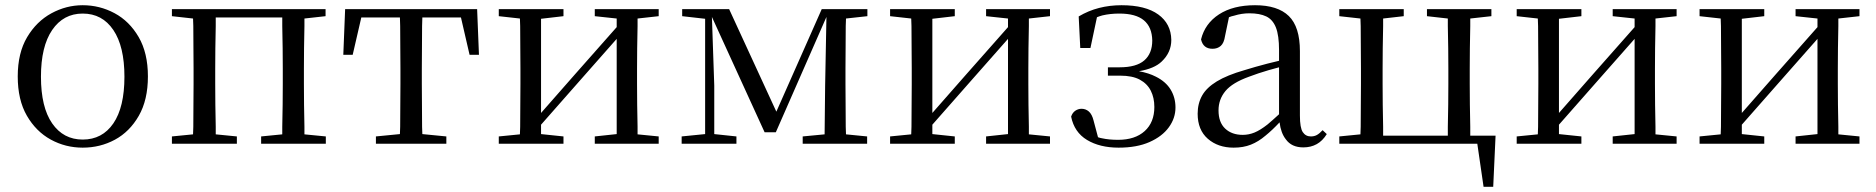

<svg xmlns="http://www.w3.org/2000/svg" viewBox="-20 -551 7193 736"><path d="M297 15Q231 15 174.5 -16Q118 -47 83 -107.5Q48 -168 48 -258Q48 -348 84 -408.5Q120 -469 177 -500Q234 -531 297 -531Q362 -531 419 -500.5Q476 -470 511.5 -409Q547 -348 547 -258Q547 -168 512 -107Q477 -46 420.5 -15.5Q364 15 297 15ZM297 -16Q372 -16 414.5 -78Q457 -140 457 -257Q457 -373 414.5 -436Q372 -499 297 -499Q223 -499 180 -436Q137 -373 137 -257Q137 -140 180 -78Q223 -16 297 -16Z M639 0V-28L720 -36Q721 -49 721 -65Q721 -106 721.5 -150Q722 -194 722 -229V-288Q722 -322 721.5 -366Q721 -410 721 -451Q721 -467 720 -480L639 -489V-516H1228V-489L1147 -480Q1147 -467 1147 -451Q1146 -410 1145.5 -366Q1145 -322 1145 -288V-229Q1145 -194 1145.5 -150Q1146 -106 1147 -65Q1147 -50 1147 -36L1229 -28V0H981V-28L1062 -36Q1062 -49 1062 -65Q1063 -106 1063.5 -150Q1064 -194 1064 -229V-288Q1064 -322 1063.5 -366Q1063 -410 1062 -451Q1062 -469 1062 -484H807Q807 -469 807 -451Q806 -410 805.5 -366Q805 -322 805 -288V-229Q805 -194 805.5 -150Q806 -106 807 -65Q807 -49 807 -36L888 -28V0Z M1296 -341 1303 -516H1809L1816 -341H1780L1747 -484H1599Q1599 -469 1598 -451Q1598 -410 1597.5 -366Q1597 -322 1597 -288V-229Q1597 -194 1597.5 -150Q1598 -106 1598 -65Q1598 -50 1599 -37L1691 -28V0H1421V-28L1513 -37Q1514 -50 1514 -65Q1514 -106 1514.5 -150Q1515 -194 1515 -229V-288Q1515 -322 1514.5 -366Q1514 -410 1514 -451Q1514 -469 1513 -484H1365L1332 -341Z M1892 0V-28L1973 -36Q1974 -49 1974 -65Q1974 -106 1974.5 -150Q1975 -194 1975 -229V-288Q1975 -322 1974.5 -366Q1974 -410 1974 -451Q1974 -467 1973 -480L1892 -489V-516H2140V-489L2054 -479V-118L2184 -266L2344 -447V-480L2260 -489V-516H2505V-489L2424 -480Q2424 -467 2424 -451Q2423 -410 2422.5 -366Q2422 -322 2422 -288V-229Q2422 -194 2422.5 -150Q2423 -106 2424 -65Q2424 -49 2424 -36L2505 -28V0H2260V-28L2344 -37V-402L2209 -249L2054 -73V-37L2140 -28V0Z M2911 -44 2709 -486 2718 -223V-37L2803 -28V0H2593V-28L2683 -37V-479L2595 -489V-516H2775L2956 -123L3130 -516H3305V-489L3223 -480Q3223 -467 3222 -451Q3222 -410 3221.5 -366Q3221 -322 3221 -288V-229Q3221 -194 3221.5 -150Q3222 -106 3222 -65Q3223 -49 3223 -36L3304 -28V0H3057V-28L3141 -36L3143 -222L3148 -486L2954 -44Z M3392 0V-28L3473 -36Q3474 -49 3474 -65Q3474 -106 3474.5 -150Q3475 -194 3475 -229V-288Q3475 -322 3474.5 -366Q3474 -410 3474 -451Q3474 -467 3473 -480L3392 -489V-516H3640V-489L3554 -479V-118L3684 -266L3844 -447V-480L3760 -489V-516H4005V-489L3924 -480Q3924 -467 3924 -451Q3923 -410 3922.5 -366Q3922 -322 3922 -288V-229Q3922 -194 3922.5 -150Q3923 -106 3924 -65Q3924 -49 3924 -36L4005 -28V0H3760V-28L3844 -37V-402L3709 -249L3554 -73V-37L3640 -28V0Z M4268 15Q4196 15 4147 -14.5Q4098 -44 4086 -104Q4091 -119 4102 -126.5Q4113 -134 4126 -134Q4142 -134 4154 -123.5Q4166 -113 4172 -89L4189 -25Q4197 -22 4204 -21Q4231 -15 4266 -15Q4331 -15 4368 -48.5Q4405 -82 4405 -141Q4405 -176 4391.5 -203Q4378 -230 4349.5 -245.5Q4321 -261 4274 -261H4227V-293H4272Q4336 -293 4366.5 -319.5Q4397 -346 4397 -396Q4396 -447 4365 -473Q4334 -499 4271 -499Q4236 -499 4206 -492Q4195 -489 4185 -485L4160 -367H4121L4115 -488Q4152 -510 4193 -520.5Q4234 -531 4279 -531Q4371 -531 4420 -495.5Q4469 -460 4470 -398Q4470 -350 4433 -315Q4405 -288 4346 -278Q4384 -271 4411 -257Q4449 -238 4467.5 -207.5Q4486 -177 4486 -139Q4486 -98 4460.5 -63Q4435 -28 4386.5 -6.5Q4338 15 4268 15Z M4709 15Q4649 15 4610 -19Q4571 -53 4571 -115Q4571 -154 4588 -184.5Q4605 -215 4644.5 -239Q4684 -263 4750 -282Q4792 -295 4838 -307Q4861 -313 4883 -318V-359Q4883 -415 4871 -445.5Q4859 -476 4834 -488Q4809 -500 4769 -500Q4740 -500 4711 -491Q4701 -489 4691 -485L4676 -413Q4672 -386 4659.5 -375Q4647 -364 4628 -364Q4592 -364 4584 -400Q4599 -461 4653 -496Q4707 -531 4791 -531Q4878 -531 4920.5 -489.5Q4963 -448 4963 -355V-108Q4963 -61 4974 -44.5Q4985 -28 5005 -28Q5018 -28 5028 -33.5Q5038 -39 5050 -52L5066 -37Q5050 -11 5027.5 1.5Q5005 14 4976 14Q4931 14 4909 -17Q4890 -41 4885 -82Q4857 -52 4831 -31Q4804 -8 4775 3.5Q4746 15 4709 15ZM4883 -293Q4863 -287 4843 -282Q4802 -270 4768 -257Q4704 -234 4677.5 -202Q4651 -170 4651 -128Q4651 -82 4676.5 -58Q4702 -34 4744 -34Q4767 -34 4789 -43Q4811 -52 4839 -74Q4858 -90 4883 -113Z M5667 165 5643 0H5114V-28L5195 -36Q5196 -49 5196 -65Q5196 -106 5196.5 -150Q5197 -194 5197 -229V-288Q5197 -322 5196.5 -366Q5196 -410 5196 -451Q5196 -467 5195 -480L5114 -489V-516H5361V-489L5282 -480Q5282 -467 5282 -451Q5281 -410 5280.5 -366Q5280 -322 5280 -288V-229Q5280 -194 5280.5 -150Q5281 -106 5282 -65Q5282 -46 5282 -31H5530Q5530 -46 5530 -65Q5531 -106 5531.5 -150Q5532 -194 5532 -229V-288Q5532 -322 5531.5 -366Q5531 -410 5530 -451Q5530 -467 5530 -480L5450 -489V-516H5697V-489L5616 -480Q5616 -467 5616 -451Q5615 -410 5614.5 -366Q5614 -322 5614 -288V-229Q5614 -194 5614.5 -150Q5615 -106 5616 -65Q5616 -46 5616 -31H5713L5704 165Z M5794 0V-28L5875 -36Q5876 -49 5876 -65Q5876 -106 5876.5 -150Q5877 -194 5877 -229V-288Q5877 -322 5876.5 -366Q5876 -410 5876 -451Q5876 -467 5875 -480L5794 -489V-516H6042V-489L5956 -479V-118L6086 -266L6246 -447V-480L6162 -489V-516H6407V-489L6326 -480Q6326 -467 6326 -451Q6325 -410 6324.5 -366Q6324 -322 6324 -288V-229Q6324 -194 6324.5 -150Q6325 -106 6326 -65Q6326 -49 6326 -36L6407 -28V0H6162V-28L6246 -37V-402L6111 -249L5956 -73V-37L6042 -28V0Z M6495 0V-28L6576 -36Q6577 -49 6577 -65Q6577 -106 6577.5 -150Q6578 -194 6578 -229V-288Q6578 -322 6577.5 -366Q6577 -410 6577 -451Q6577 -467 6576 -480L6495 -489V-516H6743V-489L6657 -479V-118L6787 -266L6947 -447V-480L6863 -489V-516H7108V-489L7027 -480Q7027 -467 7027 -451Q7026 -410 7025.5 -366Q7025 -322 7025 -288V-229Q7025 -194 7025.5 -150Q7026 -106 7027 -65Q7027 -49 7027 -36L7108 -28V0H6863V-28L6947 -37V-402L6812 -249L6657 -73V-37L6743 -28V0Z"/></svg>

Font: Early Summer Mincho
Style: Regular
Weight: 400
Designer: GuiWonder
Version: Version 1.002